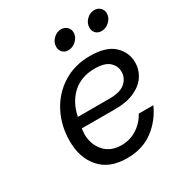

<svg xmlns="http://www.w3.org/2000/svg" viewBox="-174 -858 920 981"><g transform="rotate(-30 286.0 -367.0)"><path d="M81 -219Q81 -308 119 -382.5Q157 -457 226.5 -501Q296 -545 387 -545Q482 -545 527 -503Q572 -461 572 -401Q572 -359 549 -323.5Q526 -288 479.5 -266.5Q433 -245 366 -245H167L166 -238Q164 -220 164 -212Q164 -152 200.5 -110.5Q237 -69 301 -69Q351 -69 392 -95Q433 -121 457 -165H543Q510 -91 447 -44Q384 3 293 3Q189 3 135 -59Q81 -121 81 -219ZM367 -306Q430 -306 459 -332Q488 -358 488 -395Q488 -428 462 -452.5Q436 -477 376 -477Q297 -477 246 -431Q195 -385 179 -306ZM458 -671Q458 -697 478 -717Q498 -737 524 -737Q545 -737 558.5 -723.5Q572 -710 572 -691Q572 -665 551 -645Q530 -625 504 -625Q483 -625 470.5 -638Q458 -651 458 -671ZM262 -671Q262 -697 282 -717Q302 -737 328 -737Q349 -737 362.5 -723.5Q376 -710 376 -691Q376 -665 355 -645Q334 -625 308 -625Q287 -625 274.5 -638Q262 -651 262 -671Z"/></g></svg>

Font: Be Vietnam
Style: Italic
Weight: 400
Italic angle: -9.33299°
Designer: Gabriel Lam
Foundry: TypeRant
Version: Version 3.000